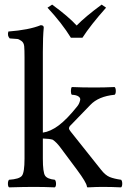

<svg xmlns="http://www.w3.org/2000/svg" viewBox="-20 -807 552 829"><path d="M286.1 -644Q248 -706.1 185.1 -773.9L205.1 -787.1Q275.9 -735.4 311 -696.8Q349.1 -735.8 418.9 -787.1L438 -773.9Q371.1 -698.7 335.9 -644ZM85.9 -122.1V-559.1Q85.9 -591.3 84.5 -607.2Q83 -623 72 -630.6Q61 -638.2 54.9 -638.7Q48.8 -639.2 22 -641.1Q10.7 -652.3 16.1 -670.9Q105 -677.7 155.8 -698.2Q168.9 -698.2 168.9 -688Q165 -647.9 165 -583V-234.4Q197.3 -238.8 232.9 -265.1Q269 -292 313 -347.2Q317.9 -353 321 -359.6Q324.2 -366.2 326.2 -375Q328.1 -383.8 319.1 -390.4Q310.1 -397 290 -397.9Q286.1 -401.9 286.1 -413.8Q286.1 -425.8 290 -431.2Q335.9 -429.2 388.2 -429.2Q429.2 -429.2 475.1 -431.2Q480 -426.3 480 -414.1Q480 -401.9 475.1 -397.9Q405.3 -391.1 370.1 -354L282.2 -263.2Q278.3 -259.3 277.8 -252.9Q277.8 -248 285.2 -238.8L417 -73.2Q435.1 -50.3 453.6 -42.7Q472.2 -35.2 502.9 -30.8Q507.8 -25.9 507.8 -13.9Q507.8 -2 502.9 2Q462.9 0 420.9 0Q398.9 0 358.9 2Q355 2 355 -2.9Q353 -19 313 -73.2L240.2 -170.9Q224.1 -192.4 208 -203.6Q194.8 -208 165 -209V-122.1Q165 -63 174.6 -48.6Q184.1 -34.2 216.8 -30.8Q221.7 -25.9 221.9 -13.9Q222.2 -2 216.8 2Q170.9 0 126 0Q85 0 19 2Q14.2 -2 14.2 -13.9Q14.2 -25.9 19 -30.8Q63 -33.7 74.5 -47.9Q85.9 -62 85.9 -122.1Z"/></svg>

Font: Linux Libertine O
Style: Regular
Weight: 400
Designer: Philipp H. Poll
Foundry: Philipp H. Poll
Version: Version 5.3.0